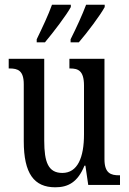

<svg xmlns="http://www.w3.org/2000/svg" viewBox="-20 -786 550 816"><path d="M280 -619V-606H315C352 -649 406 -721 425 -756V-766H346C329 -721 306 -671 280 -619ZM136 -619V-606H171C207 -649 262 -721 281 -756V-766H201C185 -721 161 -671 136 -619ZM215 10C269 10 310 -11 339 -82H343L355 0H490V-41H486C452 -41 424 -49 424 -109V-536H275V-495H278C312 -495 337 -486 337 -422V-215C337 -117 310 -51 245 -51C185 -51 168 -97 168 -188V-536H17V-495H21C56 -495 81 -486 81 -428V-186C81 -48 125 10 215 10Z"/></svg>

Font: Noto Serif Georgian ExtraCondensed
Style: Regular
Weight: 400
Width: 2
Designer: Monotype Design Team, Akaki Razmadze
Foundry: Google LLC
Version: Version 2.003